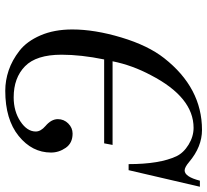

<svg xmlns="http://www.w3.org/2000/svg" viewBox="-49 -721 788 730"><g transform="rotate(90 345.0 -356.0)"><path d="M92 -237Q92 -322 122.5 -423.5Q153 -525 201 -586Q314 -730 474 -730Q538 -730 596 -681Q616 -664 628 -664Q652 -664 667 -722H690L627 -451H604Q604 -569 574 -633Q561 -660 530 -679Q499 -698 466 -698Q350 -698 266 -536Q228 -465 213 -390H531L525 -358H206Q188 -270 188 -196Q188 -100 232 -57Q276 -14 350 -14Q403 -14 441.5 -39.5Q480 -65 480 -98Q480 -117 459 -135Q433 -157 433 -182Q433 -205 449.5 -221.5Q466 -238 488 -238Q524 -238 542 -212Q560 -186 560 -156Q560 -84 497 -33Q434 18 325 18Q286 18 247.5 5Q209 -8 173 -36Q137 -64 114.5 -116Q92 -168 92 -237Z"/></g></svg>

Font: Old Standard TT
Style: Italic
Weight: 400
Italic angle: -15.2°
Designer: Alexey Kryukov <alexios@thessalonica.org.ru>
Version: Version 2.2